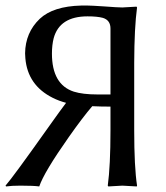

<svg xmlns="http://www.w3.org/2000/svg" viewBox="-20 -672 601 695"><path d="M296.9 -612.8Q195.8 -612.8 174.3 -533.7Q168 -508.8 168 -478Q168 -366.2 247.1 -340.3Q279.8 -330.1 332 -330.1H379.9V-568.8Q379.9 -599.1 352.1 -607.4Q332 -612.8 296.9 -612.8ZM219.2 -299.8Q193.4 -306.6 170.9 -317.9Q80.1 -363.3 71.8 -460.9Q71.3 -470.2 70.8 -479Q71.8 -554.2 124 -604Q172.4 -649.4 273.9 -651.9Q284.7 -651.9 297.9 -651.9Q309.6 -651.9 355.5 -648.9Q407.2 -645 422.9 -645L474.1 -647.9L476.1 -645Q466.3 -572.8 465.8 -444.8V-200.2Q465.8 -67.4 476.1 0L475.1 2.9Q473.1 2.9 422.9 0L372.1 2.9L370.1 0Q379.9 -72.3 379.9 -200.2V-286.1Q344.2 -286.1 314 -287.6Q279.8 -248 229 -175.8Q139.2 -48.3 122.1 2.9Q102.1 0 54.2 0Q21.5 0 2 2.9L0 0Q26.4 -29.8 159.7 -217.8Q197.8 -271.5 219.2 -299.8Z"/></svg>

Font: Linux Biolinum Capitals O
Style: Small Caps
Weight: 400
Designer: Philipp H. Poll
Foundry: Philipp H. Poll
Version: Version 1.0.4